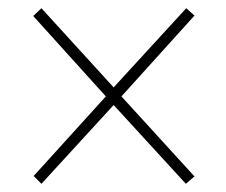

<svg xmlns="http://www.w3.org/2000/svg" viewBox="-20 -594 550 468"><path d="M81 -146 62 -165 238 -359 61 -555 81 -574 257 -381 434 -574 454 -556 276 -359 454 -164 433 -146 257 -338Z"/></svg>

Font: Noto Serif Ethiopic SemiCondensed Thin
Style: Regular
Weight: 100
Width: 4
Designer: Monotype Design Team
Foundry: Monotype Imaging Inc.
Version: Version 2.102; ttfautohint (v1.8.4.7-5d5b)